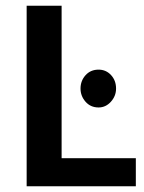

<svg xmlns="http://www.w3.org/2000/svg" viewBox="-20 -650 504 670"><path d="M73 -630H195V-98H454V0H73ZM261 -341Q261 -368 278.5 -387.5Q296 -407 324 -407Q350 -407 367.5 -388Q385 -369 385 -341Q385 -315 367 -295Q349 -275 324 -275Q296 -275 278.5 -295Q261 -315 261 -341Z"/></svg>

Font: Ek Mukta SemiBold
Style: Regular
Weight: 600
Designer: Girish Dalvi and Yashodeep Gholap
Foundry: Ek Type
Version: Version 2.538;PS 1.002;hotconv 16.6.51;makeotf.lib2.5.65220;